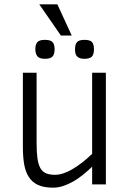

<svg xmlns="http://www.w3.org/2000/svg" viewBox="-20 -846 595 881"><path d="M402.8 0V-81.1Q381.3 -60.5 359.1 -42.7Q336.9 -24.9 314.2 -12.2Q291.5 0.5 268.8 7.8Q246.1 15.1 223.1 15.1Q181.6 15.1 155 2.9Q128.4 -9.3 112.8 -33Q97.2 -56.6 91.1 -91.1Q85 -125.5 85 -169.9V-512.2H147.9V-192.9Q147.9 -149.9 151.6 -121.3Q155.3 -92.8 164.8 -75.4Q174.3 -58.1 190.9 -51Q207.5 -43.9 232.9 -43.9Q267.6 -43.9 311.5 -69.3Q355.5 -94.7 402.8 -140.1V-512.2H465.8V0ZM411.1 -620.1Q411.1 -596.7 401.6 -586.4Q392.1 -576.2 367.2 -576.2Q354 -576.2 345.7 -579.3Q337.4 -582.5 332.5 -588.4Q327.6 -594.2 325.9 -602.3Q324.2 -610.4 324.2 -620.1Q324.2 -642.1 333.3 -652.6Q342.3 -663.1 367.2 -663.1Q393.6 -663.1 402.3 -652.8Q411.1 -642.6 411.1 -620.1ZM230.5 -620.1Q230.5 -596.7 220.7 -586.4Q210.9 -576.2 186 -576.2Q160.2 -576.2 151.1 -588.4Q142.1 -600.6 142.1 -620.1Q142.1 -642.1 151.4 -652.6Q160.6 -663.1 186 -663.1Q211.9 -663.1 221.2 -652.8Q230.5 -642.6 230.5 -620.1ZM259.3 -683.1 160.2 -826.2H243.2L309.1 -683.1Z"/></svg>

Font: Clear Sans Light
Style: Regular
Weight: 300
Foundry: Intel Corporation
Version: Version 1.00